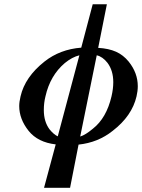

<svg xmlns="http://www.w3.org/2000/svg" viewBox="-20 -667 671 907"><path d="M194.8 -211.9Q187 -181.2 187 -147Q187 -92.3 213.9 -56.2Q234.4 -31.2 252.9 -22.9L355 -405.8Q320.8 -397.5 286.1 -369.1Q216.8 -310.1 194.8 -211.9ZM437 -405.8 358.9 -22Q383.3 -29.3 418.9 -59.1Q482.9 -109.4 506.8 -211.9Q515.1 -247.6 515.1 -278.8Q515.1 -333.5 487.8 -370.1Q464.8 -399.4 437 -405.8ZM115.2 -48.8Q70.8 -104.5 70.8 -166Q70.8 -185.5 77.1 -211.9Q98.1 -303.2 189.9 -376Q263.2 -434.1 363.8 -441.9L418 -647H484.9L443.8 -440.9Q493.7 -438 528.1 -422.6Q562.5 -407.2 587.9 -376Q630.9 -322.3 630.9 -259.8Q630.9 -237.3 625 -211.9Q603.5 -119.1 512.2 -48.8Q443.4 6.3 351.1 16.1L311 220.2H188L243.2 15.1Q158.7 5.4 115.2 -48.8Z"/></svg>

Font: Linux Libertine G
Style: Semibold Italic
Weight: 600
Italic angle: -11.5°
Designer: Philipp H. Poll
Foundry: Philipp H. Poll
Version: Version 5.1.1